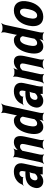

<svg xmlns="http://www.w3.org/2000/svg" viewBox="1348 -2164 842 3579"><g transform="rotate(-90 1769.5 -375.0)"><path d="M461 -128 509 -352C516 -383 518 -410 513 -433C500 -501 446 -538 357 -538C294 -538 240 -519 198 -488C169 -467 140 -436 125 -397C120 -382 105 -365 95 -358L97 -355C107 -362 129 -370 144 -370H234C242 -370 252 -364 254 -359L256 -361C255 -366 257 -383 261 -390C274 -419 299 -434 326 -434C366 -434 378 -404 367 -353L364 -338C362 -331 362 -318 365 -314L369 -317C367 -321 355 -323 349 -323H307C190 -323 85 -279 57 -148C52 -125 51 -104 55 -85C67 -30 109 10 180 10C230 10 271 -11 301 -40C305 -44 311 -50 313 -54L309 -55C307 -51 307 -43 307 -37C307 -26 308 -16 310 -7C311 -5 307 1 306 3L309 5C310 3 315 0 318 0H445C447 0 447 2 448 3L451 1C450 0 450 -2 450 -4C450 -5 453 -7 451 -7L448 -10C444 -43 449 -80 459 -128ZM198 -159C211 -218 253 -240 300 -240H322C333 -240 353 -246 360 -253L357 -256C348 -249 338 -225 335 -211L324 -162C323 -159 320 -145 322 -143L326 -146C324 -148 318 -141 315 -138C296 -115 268 -98 238 -98C208 -98 190 -122 198 -159Z M825 -423C870 -423 884 -397 871 -337L809 -50C804 -26 785 11 773 24L774 26C789 14 826 0 849 0H888C911 0 942 14 951 26L953 24C947 11 945 -26 950 -50L1012 -336C1039 -460 1015 -538 909 -538C859 -538 817 -517 783 -487C771 -477 754 -460 748 -450L752 -448C758 -459 765 -478 767 -493L768 -498C770 -511 782 -534 790 -542L788 -545C779 -537 755 -528 742 -528H692C669 -528 636 -542 627 -554L625 -552C631 -539 633 -502 628 -478L536 -50C531 -26 513 11 501 24V26C516 14 554 0 577 0H615C638 0 670 14 679 26L681 24C675 11 672 -26 677 -50L744 -359C745 -362 747 -378 745 -379L742 -375C744 -374 753 -383 755 -385C773 -407 797 -423 825 -423Z M1300 13 1303 15C1311 8 1331 0 1343 0H1390C1413 0 1446 14 1456 26L1458 24C1452 11 1450 -26 1455 -50L1595 -700C1600 -724 1618 -761 1630 -774V-776C1615 -764 1577 -750 1554 -750H1516C1493 -750 1461 -764 1452 -776L1450 -774C1456 -761 1459 -724 1454 -700L1412 -502C1409 -489 1407 -472 1409 -464L1414 -465C1413 -474 1403 -488 1397 -497C1379 -522 1352 -538 1310 -538C1282 -538 1255 -532 1230 -519C1154 -479 1099 -387 1073 -268L1071 -258C1054 -179 1057 -112 1076 -66C1095 -24 1130 10 1191 10C1238 10 1274 -9 1304 -37C1315 -47 1330 -63 1335 -73L1332 -74C1326 -65 1321 -46 1320 -32C1320 -19 1309 5 1300 13ZM1380 -356 1340 -172C1340 -170 1337 -156 1338 -155L1341 -159C1340 -160 1333 -152 1332 -150C1313 -123 1288 -104 1255 -104C1195 -104 1195 -178 1212 -258L1214 -268C1231 -348 1264 -423 1325 -423C1358 -423 1375 -405 1382 -377C1383 -376 1386 -368 1387 -369L1385 -373C1384 -372 1380 -358 1380 -356Z M1961 -128 2009 -352C2016 -383 2018 -410 2013 -433C2000 -501 1946 -538 1857 -538C1794 -538 1740 -519 1698 -488C1669 -467 1640 -436 1625 -397C1620 -382 1605 -365 1595 -358L1597 -355C1607 -362 1629 -370 1644 -370H1734C1742 -370 1752 -364 1754 -359L1756 -361C1755 -366 1757 -383 1761 -390C1774 -419 1799 -434 1826 -434C1866 -434 1878 -404 1867 -353L1864 -338C1862 -331 1862 -318 1865 -314L1869 -317C1867 -321 1855 -323 1849 -323H1807C1690 -323 1585 -279 1557 -148C1552 -125 1551 -104 1555 -85C1567 -30 1609 10 1680 10C1730 10 1771 -11 1801 -40C1805 -44 1811 -50 1813 -54L1809 -55C1807 -51 1807 -43 1807 -37C1807 -26 1808 -16 1810 -7C1811 -5 1807 1 1806 3L1809 5C1810 3 1815 0 1818 0H1945C1947 0 1947 2 1948 3L1951 1C1950 0 1950 -2 1950 -4C1950 -5 1953 -7 1951 -7L1948 -10C1944 -43 1949 -80 1959 -128ZM1698 -159C1711 -218 1753 -240 1800 -240H1822C1833 -240 1853 -246 1860 -253L1857 -256C1848 -249 1838 -225 1835 -211L1824 -162C1823 -159 1820 -145 1822 -143L1826 -146C1824 -148 1818 -141 1815 -138C1796 -115 1768 -98 1738 -98C1708 -98 1690 -122 1698 -159Z M2325 -423C2370 -423 2384 -397 2371 -337L2309 -50C2304 -26 2285 11 2273 24L2274 26C2289 14 2326 0 2349 0H2388C2411 0 2442 14 2451 26L2453 24C2447 11 2445 -26 2450 -50L2512 -336C2539 -460 2515 -538 2409 -538C2359 -538 2317 -517 2283 -487C2271 -477 2254 -460 2248 -450L2252 -448C2258 -459 2265 -478 2267 -493L2268 -498C2270 -511 2282 -534 2290 -542L2288 -545C2279 -537 2255 -528 2242 -528H2192C2169 -528 2136 -542 2127 -554L2125 -552C2131 -539 2133 -502 2128 -478L2036 -50C2031 -26 2013 11 2001 24V26C2016 14 2054 0 2077 0H2115C2138 0 2170 14 2179 26L2181 24C2175 11 2172 -26 2177 -50L2244 -359C2245 -362 2247 -378 2245 -379L2242 -375C2244 -374 2253 -383 2255 -385C2273 -407 2297 -423 2325 -423Z M2800 13 2803 15C2811 8 2831 0 2843 0H2890C2913 0 2946 14 2956 26L2958 24C2952 11 2950 -26 2955 -50L3095 -700C3100 -724 3118 -761 3130 -774V-776C3115 -764 3077 -750 3054 -750H3016C2993 -750 2961 -764 2952 -776L2950 -774C2956 -761 2959 -724 2954 -700L2912 -502C2909 -489 2907 -472 2909 -464L2914 -465C2913 -474 2903 -488 2897 -497C2879 -522 2852 -538 2810 -538C2782 -538 2755 -532 2730 -519C2654 -479 2599 -387 2573 -268L2571 -258C2554 -179 2557 -112 2576 -66C2595 -24 2630 10 2691 10C2738 10 2774 -9 2804 -37C2815 -47 2830 -63 2835 -73L2832 -74C2826 -65 2821 -46 2820 -32C2820 -19 2809 5 2800 13ZM2880 -356 2840 -172C2840 -170 2837 -156 2838 -155L2841 -159C2840 -160 2833 -152 2832 -150C2813 -123 2788 -104 2755 -104C2695 -104 2695 -178 2712 -258L2714 -268C2731 -348 2764 -423 2825 -423C2858 -423 2875 -405 2882 -377C2883 -376 2886 -368 2887 -369L2885 -373C2884 -372 2880 -358 2880 -356Z M3082 -269 3080 -259C3072 -220 3069 -185 3072 -152C3080 -58 3134 10 3246 10C3282 10 3315 3 3346 -10C3432 -49 3500 -134 3527 -259L3529 -269C3537 -308 3541 -343 3538 -376C3529 -470 3475 -538 3363 -538C3327 -538 3296 -531 3265 -518C3178 -479 3109 -394 3082 -269ZM3388 -269 3386 -259C3368 -176 3332 -104 3270 -104C3207 -104 3203 -175 3221 -259L3223 -269C3241 -351 3277 -424 3339 -424C3401 -424 3406 -352 3388 -269Z"/></g></svg>

Font: Asimov
Style: EdgeExtremeIt
Weight: 500
Designer: Google
Version: Version 2.000980: 2014